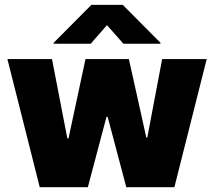

<svg xmlns="http://www.w3.org/2000/svg" viewBox="-20 -775 887 795"><path d="M10.7 -530.3H195.3L258.8 -202.1H263.7L334 -530.3H513.7L585.9 -205.1H589.8L651.4 -530.3H835.9L702.1 0H502.9L425.8 -291H420.9L343.8 0H144.5ZM422.9 -670.9 355.5 -593.8H202.1V-597.7L358.4 -754.9H488.3L644.5 -597.7V-593.8H491.2Z"/></svg>

Font: Pretendard Std Black
Style: Regular
Weight: 900
Designer: Base glyphs from Inter by Rasmus Andersson; Hangeul glyphs from Noto Sans CJK(Source Han Sans) by Jang Soo-young and Kan
Foundry: Kil Hyung-jin
Version: Version 1.309